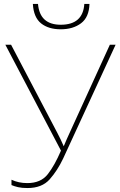

<svg xmlns="http://www.w3.org/2000/svg" viewBox="-20 -940 606 970"><path d="M119 10Q192 10 231 -34Q270 -78 299 -139L564 -714H535L330 -265Q323 -250 316 -234Q309 -218 302 -201Q287 -236 270 -268L36 -714H7L288 -179Q256 -104 221 -59.5Q186 -15 118 -15Q74 -15 38 -32V-5Q52 1 71 5.5Q90 10 119 10ZM432 -920H406Q399 -815 287 -815Q181 -815 172 -920H146Q150 -852 187.5 -822Q225 -792 287 -792Q349 -792 389.5 -822.5Q430 -853 432 -920Z"/></svg>

Font: Noto Sans UI Thin
Style: Regular
Weight: 250
Designer: Monotype Design Team
Foundry: Monotype Imaging Inc.
Version: Version 1.901